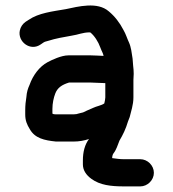

<svg xmlns="http://www.w3.org/2000/svg" viewBox="-20 -493 618 685"><path d="M457 -229.3V-229.6C457 -239.1 456.3 -248.6 455 -258.7L453 -284.1C450.2 -303.3 447.5 -325.4 440.3 -341.2C434 -353.9 429.4 -371.1 420.1 -386.7C407.3 -411.7 389.3 -435.1 368 -452.6C327.5 -488 258.6 -469.5 214.9 -460.4C166.1 -452 117.9 -446.7 82.4 -422.3L71.3 -415.2C60.5 -407.5 53.4 -396.9 50.7 -384.1C42.2 -344.2 88.5 -308.2 125.8 -334.9L135.4 -341.5L140.2 -344L153.7 -347.8C176.5 -355.3 207.9 -361 234.8 -365.6C259 -369.1 275.4 -377.5 299.7 -377.5C300.5 -377.5 301.2 -377.4 302.3 -377.2C316.6 -365.9 330.6 -344.2 337.9 -323.6C343.3 -308.6 347.2 -304.9 349.6 -293.6C336.8 -294 315.4 -295.5 303.9 -295.5H223.9C198.7 -295.5 164.9 -279.1 149.9 -271.2C120.6 -255.6 97.3 -224.1 85.5 -190.3C79.6 -177.2 75.5 -165.7 74.1 -146.5C71.6 -133 70 -115.7 70 -99.8V-85.1C70 -62.7 76.2 -48.7 86 -32.7C104.4 0.5 138.2 7.7 179.7 12H242.1C262.6 12 279.8 8.7 297.5 3C282.6 22.7 275.7 49 275.7 79.5V93.5C275.7 113.6 286.7 131.2 306.5 145.4C336.5 167.3 375.4 172 421.5 172H480.5C506.3 172 529 149.7 529 123.5C529 97.3 506.4 75 480.5 75H421.5C407.9 75 395 73.1 380.1 71.1C380.4 63.7 382.1 57.7 385 54C394.8 41.8 400 24.5 406.2 8.7C418.7 -12.5 428.5 -32.2 436.6 -59.5L442.7 -75.3C447.3 -95.2 456 -118.7 456 -145.7V-208.2C456 -214.5 456.3 -221.6 457 -229.3ZM167 -88.1V-104.2C167 -124.7 171.3 -143.9 177.1 -159.2C184.9 -179.7 200.3 -190.5 226.3 -198.5H303.9C317.5 -198.5 338.9 -196.5 354.1 -196.5H355.7V-145.4C355.7 -139.2 353.9 -132.2 352.1 -124C341.9 -116.6 325 -114.4 310.9 -107.6L289.5 -98.2C283.4 -95.2 280.6 -93.9 276.5 -92L261.9 -88.4C255.9 -86.3 250.4 -85 242 -85H183C180.6 -85.3 169.1 -84.4 167 -88.1Z"/></svg>

Font: HoneyBee
Style: Blk
Weight: 700
Foundry: Cannot Into Space Fonts
Version: Version 0.89